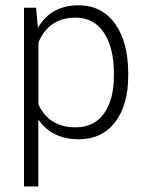

<svg xmlns="http://www.w3.org/2000/svg" viewBox="-20 -483 541 707"><path d="M452.1 -212.9V-203.6Q452.1 -96.2 403.8 -33.2Q355.5 29.8 270.5 29.8Q170.9 29.8 121.1 -43V203.6H68.4V-454.6H112.8L119.6 -380.9Q168 -463.4 269.5 -463.4Q355 -463.4 403.6 -395.8Q452.1 -328.1 452.1 -212.9ZM399.4 -204.1V-212.9Q399.4 -306.6 362.8 -362.3Q326.2 -418 257.8 -418Q160.2 -418 121.6 -326.7V-98.1Q160.6 -14.2 258.8 -14.2Q326.7 -14.2 363 -65.2Q399.4 -116.2 399.4 -204.1Z"/></svg>

Font: Yantramanav Light
Style: Regular
Weight: 300
Version: Version 1.001;PS 1.0;hotconv 1.0.72;makeotf.lib2.5.5900; ttf